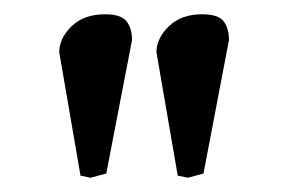

<svg xmlns="http://www.w3.org/2000/svg" viewBox="-20 -665 403 269"><path d="M92.8 -418.9 63 -591.8Q63 -611.3 80.3 -628.2Q97.7 -645 127 -645Q149.4 -645 157.2 -635.3Q165 -625.5 165 -608.9L128.9 -421.9L106.9 -416ZM229 -418.9 199.2 -591.8Q199.2 -611.3 216.6 -628.2Q233.9 -645 263.2 -645Q285.6 -645 293.2 -635.3Q300.8 -625.5 300.8 -608.9L265.1 -421.9L243.2 -416Z"/></svg>

Font: Common Serif SemiBold
Style: Regular
Weight: 600
Designer: Philipp H. Poll, Khaled Hosny
Foundry: Stefan Peev, Context Ltd.
Version: Version 1.026